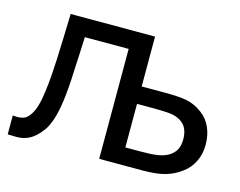

<svg xmlns="http://www.w3.org/2000/svg" viewBox="-81 -667 988 790"><g transform="rotate(15 413.0 -272.0)"><path d="M805.2 -168.9Q805.2 -129.4 789.3 -97.2Q773.4 -64.9 746.1 -44.9Q713.9 -20.5 677.2 -10.3Q640.6 0 583 0H397V-468.3H210.4Q209 -427.7 207 -390.4Q205.1 -353 203.6 -322.8Q200.7 -246.1 193.6 -194.3Q186.5 -142.6 175.8 -111.3Q165 -79.1 152.1 -61Q139.2 -43 123 -28.3Q106.4 -13.7 87.4 -6.3Q68.4 1 44.4 1Q36.6 1 24.4 0.5Q12.2 0 7.3 0V-80.1H12.2Q15.6 -80.1 19.3 -79.6Q22.9 -79.1 27.8 -79.1Q39.6 -79.1 50.8 -82.5Q62 -85.9 70.8 -95.2Q95.2 -119.1 106.4 -179Q117.7 -238.8 122.6 -346.2Q124.5 -386.2 126.2 -440.9Q127.9 -495.6 129.4 -545.4H488.8V-333H585.4Q647 -333 680.9 -326.7Q714.8 -320.3 748.5 -295.4Q776.9 -274.4 791 -241.7Q805.2 -209 805.2 -168.9ZM710.4 -167.5Q710.4 -192.4 701.9 -211.2Q693.4 -230 673.8 -241.7Q653.3 -253.9 627.2 -256.3Q601.1 -258.8 552.2 -258.8H488.8V-73.2H550.3Q599.1 -73.2 626 -77.4Q652.8 -81.5 672.4 -93.3Q692.4 -106 701.4 -123.3Q710.4 -140.6 710.4 -167.5Z"/></g></svg>

Font: IranNastaliq
Style: Regular
Weight: 400
Designer: Hossein Zahedi
Version: Version 1.5